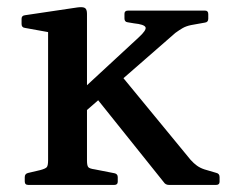

<svg xmlns="http://www.w3.org/2000/svg" viewBox="-20 -523 641 543"><path d="M116 0V-316H226V0ZM60 0Q50 0 50 -10V-22Q50 -32 60 -34L94 -42Q109 -46 112.5 -50.5Q116 -55 116 -70V-180H226V-69Q226 -55 229.5 -50.5Q233 -46 248 -44L304 -33Q313 -31 313 -22V-9Q313 0 303 0ZM116 -316V-463L134 -429L51 -444Q41 -445 41 -455V-470Q41 -479 51 -480L199 -502Q214 -504 220 -500.5Q226 -497 226 -484V-316ZM458 0Q448 0 443 -8L250 -249L320 -313L519 -71Q528 -61 537 -54.5Q546 -48 558 -44L592 -34Q601 -32 601 -22V-9Q601 0 591 0ZM209 -197 199 -257 372 -417Q395 -438 391.5 -446Q388 -454 359 -457L341 -460Q332 -461 332 -471V-484Q332 -493 342 -493H560Q569 -493 569 -483V-470Q569 -460 559 -459L520 -452Q506 -449 496.5 -443.5Q487 -438 476 -430Z"/></svg>

Font: Hahmlet Medium
Style: Regular
Weight: 500
Version: Version 1.002